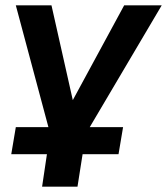

<svg xmlns="http://www.w3.org/2000/svg" viewBox="-20 -516 623 716"><path d="M137 180 155 59H22L39 -42H180L168 -14L39 -496H172L255 -127H243L443 -496H583L300 -17L297 -42H439L422 59H288L269 180Z"/></svg>

Font: Nunito Sans 9pt
Style: Bold Italic
Weight: 700
Italic angle: -9°
Version: Version 3.101;gftools[0.9.27]